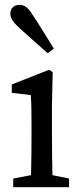

<svg xmlns="http://www.w3.org/2000/svg" viewBox="-20 -778 338 798"><path d="M35 0V-36L109 -50Q110 -88 110.5 -132Q111 -176 111 -210V-257Q111 -298 110.5 -325.5Q110 -353 108 -383L29 -392V-427L184 -488L199 -478L196 -342V-210Q196 -177 196.5 -132.5Q197 -88 198 -50L267 -36V0ZM204 -576 178 -557Q147 -584 117.5 -610.5Q88 -637 57 -665Q36 -685 29.5 -697.5Q23 -710 23 -720Q23 -740 34.5 -749Q46 -758 61 -758Q75 -758 88 -749Q101 -740 115 -717Q139 -681 160.5 -646Q182 -611 204 -576Z"/></svg>

Font: Source Serif 4
Style: Regular
Weight: 400
Designer: Frank Grießhammer
Foundry: Adobe
Version: Version 4.005;hotconv 1.1.0;makeotfexe 2.6.0